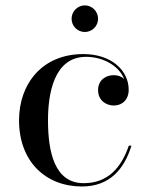

<svg xmlns="http://www.w3.org/2000/svg" viewBox="-20 -666 548 696"><path d="M239.5 -598C239.5 -571.5 261 -550 287.5 -550C314 -550 335.5 -571.5 335.5 -598C335.5 -624.5 314 -646.5 287.5 -646.5C261 -646.5 239.5 -624.5 239.5 -598ZM456.5 -138H447C420 -59 371.5 -2 283.5 -2C177.5 -2 154 -115.5 154 -230C154 -324 174.5 -460 292 -460C349 -460 409 -431.5 430 -380C420 -389 407 -393.5 392.5 -393.5C362 -393.5 335.5 -374.5 335.5 -339.5C335.5 -299.5 367.5 -283.5 392.5 -283.5C423 -283.5 446.5 -304.5 446.5 -340.5C446.5 -410.5 384 -470 282 -470C131 -470 49 -360 49 -230C49 -80 146 10 277 10C378 10 430.5 -53.5 456.5 -138Z"/></svg>

Font: Bodoni* 24
Style: Regular
Weight: 400
Version: Version 2.3